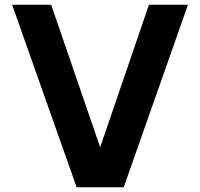

<svg xmlns="http://www.w3.org/2000/svg" viewBox="-20 -778 841 807"><path d="M770 -758 500 9H302L31 -758H195L401 -159L606 -758Z"/></svg>

Font: Biryani ExtraBold
Style: Regular
Weight: 800
Designer: Dan Reynolds and Mathieu Reguer
Foundry: Dan Reynolds and Mathieu Reguer
Version: Version 1.004; ttfautohint (v1.1) -l 5 -r 5 -G 72 -x 0 -D la